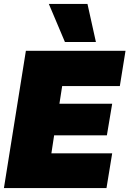

<svg xmlns="http://www.w3.org/2000/svg" viewBox="-21 -959 660 979"><path d="M-1 0 111 -700H619L590 -520H296L282 -430H551L524 -269H255L241 -177H551L522 0ZM310 -745 228 -939H425L468 -745Z"/></svg>

Font: Georama Black
Style: Italic
Weight: 900
Italic angle: -9°
Designer: Jean-Baptiste Levee
Foundry: Production Type
Version: Version 1.000